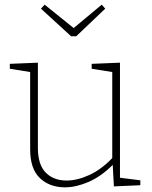

<svg xmlns="http://www.w3.org/2000/svg" viewBox="-20 -794 651 821"><path d="M258 7Q192 7 150.5 -32.5Q109 -72 109 -155V-486L22 -500V-521L142 -526V-162Q142 -90 175.5 -56Q209 -22 265 -22Q310 -22 361.5 -45.5Q413 -69 460 -118V-486L372 -500V-521L493 -526V-34L580 -23V-2L467 3L462 -89Q412 -39 358.5 -16Q305 7 258 7ZM415 -774 430 -757 306 -639H284L155 -757L171 -774L295 -674Z"/></svg>

Font: Bitter ExtraLight
Style: Regular
Weight: 200
Designer: Sol Matas, and Bitter project Authors
Foundry: Sol Matas
Version: Version 2.001